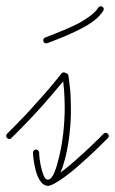

<svg xmlns="http://www.w3.org/2000/svg" viewBox="-30 -552 373 623"><path d="M116 -430C111 -428 109 -422 111 -417C113 -412 119 -410 124 -412C169 -429 207 -445 237 -461C269 -478 292 -496 305 -517C308 -521 307 -528 302 -530C298 -533 291 -532 289 -527C277 -509 256 -494 228 -478C198 -462 160 -447 116 -430ZM-7 -118C-11 -114 -11 -108 -7 -104C-3 -100 3 -100 7 -104L24 -121C51 -148 77 -175 104 -205C127 -231 151 -259 175 -288C176 -279 177 -268 178 -258C179 -241 180 -222 180 -203C180 -152 174 -92 162 -44C153 -6 142 31 125 31C114 31 109 11 105 -3C99 -25 97 -48 97 -57C97 -62 92 -67 87 -67C82 -67 77 -62 77 -57C77 -47 80 -21 86 2C94 31 108 51 125 51C126 51 126 51 127 51C126 51 127 51 128 51C128 51 129 51 130 50C130 50 130 50 131 50H132C148 45 175 27 206 2C238 -25 275 -59 303 -87L320 -104C324 -108 324 -114 320 -118C316 -122 310 -122 306 -118L289 -101C261 -73 225 -40 193 -13C184 -6 175 2 166 8C172 -5 177 -21 182 -40C194 -88 201 -150 200 -203C200 -223 199 -242 198 -259C196 -277 194 -293 192 -307C192 -308 191 -309 191 -309C191 -310 190 -311 190 -311C190 -311 190 -311 189 -312C188 -313 188 -313 187 -313C187 -313 187 -313 187 -314H186L181 -316C180 -317 179 -317 178 -317C177 -317 177 -317 176 -317H175C175 -317 174 -317 174 -316H173H172C172 -315 171 -315 171 -315C171 -315 170 -315 170 -314L169 -313C142 -279 116 -248 89 -219C63 -189 36 -161 10 -135Z"/></svg>

Font: Mistral SingleLine OTF-SVG Regular
Style: Regular
Weight: 300
Designer: François Chastanet, Élisa Garzelli, Anais Alves, Morgane Autin
Foundry: institut supérieur des arts et du design Toulouse / isdaT
Version: Version 1.000;hotconv 1.0.117;makeotfexe 2.5.65602 DEVELOPME